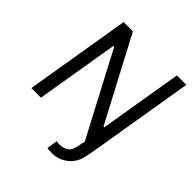

<svg xmlns="http://www.w3.org/2000/svg" viewBox="-248 -885 1248 1248"><g transform="rotate(45 376.5 -261.0)"><path d="M534.1 0 233 -571H225.9L130.7 0H42.6L163.4 -727.3H248.6L551.1 -154.8H558.2L653.4 -727.3H740.1L619.3 0L608 58.2Q594.5 127.8 546.7 166.2Q498.9 204.5 438.9 204.5Q426.5 204.5 413.7 204Q400.9 203.5 392 200.3L403.4 127.8Q408.7 128.9 415.8 129.8Q422.9 130.7 430.4 130.7Q464.5 130.7 489.3 114.9Q514.2 99.1 522.7 56.8Z"/></g></svg>

Font: Inter UI
Style: Italic
Weight: 400
Italic angle: -9.39999°
Designer: Rasmus Andersson
Foundry: rsms
Version: 3.2;8d6f07862